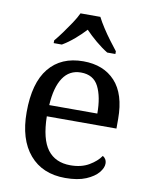

<svg xmlns="http://www.w3.org/2000/svg" viewBox="-85 -811 692 883"><g transform="rotate(10 261.0 -369.0)"><path d="M280.3 9.8Q173.8 9.8 113.8 -60.5Q53.7 -130.9 53.7 -257.8Q53.7 -394.5 110.4 -463.9Q167 -533.2 270.5 -533.2Q365.2 -533.2 419.4 -474.6Q473.6 -416 473.6 -299.8V-254.9H148.4Q150.4 -148.4 187 -100.1Q223.6 -51.8 293.9 -51.8Q344.7 -51.8 380.4 -72.8Q416 -93.8 433.6 -120.1Q440.4 -117.2 446.3 -108.4Q452.1 -99.6 452.1 -86.9Q452.1 -67.4 433.6 -44.9Q415 -22.5 377 -6.3Q338.9 9.8 280.3 9.8ZM375 -307.6Q375 -385.7 351.1 -433.1Q327.1 -480.5 268.6 -480.5Q214.8 -480.5 185.1 -436Q155.3 -391.6 150.4 -307.6ZM121.1 -604.5Q136.7 -623 155.3 -648.4Q173.8 -673.8 191.4 -700.2Q209 -726.6 218.8 -748H311.5Q322.3 -726.6 339.4 -700.2Q356.4 -673.8 375.5 -648.4Q394.5 -623 409.2 -604.5V-591.8H371.1Q343.8 -608.4 315.4 -632.3Q287.1 -656.2 264.6 -679.7Q243.2 -656.2 215.3 -632.3Q187.5 -608.4 159.2 -591.8H121.1Z"/></g></svg>

Font: Noto Serif Todhri
Style: Regular
Weight: 400
Designer: Mikhail Merkuryev
Version: Version 1.000; ttfautohint (v1.8.4.7-5d5b)